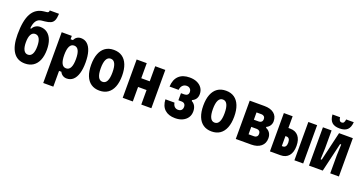

<svg xmlns="http://www.w3.org/2000/svg" viewBox="-44 -1779 5489 2896"><g transform="rotate(20 2700.0 -331.0)"><path d="M304 19Q180 19 116 -77Q52 -173 52 -357Q52 -581 114.5 -692.5Q177 -804 307 -818L350 -823Q369 -825 377 -833Q385 -841 386 -862H534Q531 -792 514.5 -755Q498 -718 463.5 -702.5Q429 -687 372 -681L322 -676Q268 -671 238 -629.5Q208 -588 201 -508H216Q234 -542 266 -561Q298 -580 337 -580Q403 -580 450.5 -545Q498 -510 523 -445Q548 -380 548 -289Q548 -192 519.5 -123Q491 -54 436.5 -17.5Q382 19 304 19ZM302 -122Q347 -122 370.5 -164.5Q394 -207 394 -288Q394 -369 370.5 -411.5Q347 -454 302 -454Q258 -454 234.5 -411.5Q211 -369 211 -288Q211 -207 234.5 -164.5Q258 -122 302 -122Z M667 200V-615H829V-561H866Q882 -595 909.5 -613Q937 -631 974 -631Q1034 -631 1076 -593Q1118 -555 1140 -483.5Q1162 -412 1162 -308Q1162 -204 1140 -131.5Q1118 -59 1076 -21.5Q1034 16 974 16Q938 16 910 -2Q882 -20 866 -53H829V200ZM914 -125Q961 -125 984.5 -171Q1008 -217 1008 -308Q1008 -399 984.5 -444.5Q961 -490 914 -490Q867 -490 843.5 -444Q820 -398 820 -307Q820 -217 843.5 -171Q867 -125 914 -125Z M1500 19Q1421 19 1365.5 -19Q1310 -57 1281 -130Q1252 -203 1252 -307Q1252 -412 1281 -485Q1310 -558 1365 -596Q1420 -634 1500 -634Q1580 -634 1635 -596Q1690 -558 1719 -485Q1748 -412 1748 -307Q1748 -203 1719 -130Q1690 -57 1635 -19Q1580 19 1500 19ZM1500 -122Q1547 -122 1570.5 -169Q1594 -216 1594 -307Q1594 -399 1570.5 -446Q1547 -493 1500 -493Q1453 -493 1429.5 -446Q1406 -399 1406 -307Q1406 -216 1429.5 -169Q1453 -122 1500 -122Z M1870 0V-615H2032V-373H2168V-615H2330V0H2168V-233H2032V0Z M2715 19Q2609 19 2548.5 -36.5Q2488 -92 2483 -199H2629Q2635 -159 2658 -137Q2681 -115 2715 -115Q2738 -115 2754 -123.5Q2770 -132 2778.5 -148.5Q2787 -165 2787 -186Q2787 -218 2770 -235Q2753 -252 2721 -252H2672V-366H2724Q2756 -366 2774 -381.5Q2792 -397 2792 -427Q2792 -449 2782.5 -465.5Q2773 -482 2756.5 -491Q2740 -500 2718 -500Q2679 -500 2653 -474.5Q2627 -449 2621 -401H2476Q2481 -515 2543.5 -574.5Q2606 -634 2717 -634Q2786 -634 2836.5 -611Q2887 -588 2915.5 -546.5Q2944 -505 2944 -449Q2944 -405 2923.5 -373.5Q2903 -342 2865 -326V-311Q2902 -292 2921.5 -256Q2941 -220 2941 -170Q2941 -113 2913 -71Q2885 -29 2834.5 -5Q2784 19 2715 19Z M3300 19Q3221 19 3165.5 -19Q3110 -57 3081 -130Q3052 -203 3052 -307Q3052 -412 3081 -485Q3110 -558 3165 -596Q3220 -634 3300 -634Q3380 -634 3435 -596Q3490 -558 3519 -485Q3548 -412 3548 -307Q3548 -203 3519 -130Q3490 -57 3435 -19Q3380 19 3300 19ZM3300 -122Q3347 -122 3370.5 -169Q3394 -216 3394 -307Q3394 -399 3370.5 -446Q3347 -493 3300 -493Q3253 -493 3229.5 -446Q3206 -399 3206 -307Q3206 -216 3229.5 -169Q3253 -122 3300 -122Z M3685 0V-615H3922Q4020 -615 4075.5 -570.5Q4131 -526 4131 -445Q4131 -406 4110.5 -375Q4090 -344 4056 -329V-314Q4096 -299 4120 -263.5Q4144 -228 4144 -178Q4144 -94 4087 -47Q4030 0 3931 0ZM3842 -132H3931Q3956 -132 3972.5 -147Q3989 -162 3989 -191Q3989 -221 3972.5 -236Q3956 -251 3931 -251H3842ZM3842 -366H3922Q3947 -366 3963.5 -381Q3980 -396 3980 -425Q3980 -453 3963.5 -468Q3947 -483 3922 -483H3842Z M4233 0V-615H4374V-427H4403Q4488 -427 4535 -371.5Q4582 -316 4582 -214Q4582 -111 4535 -55.5Q4488 0 4403 0ZM4374 -137H4392Q4419 -137 4433.5 -157.5Q4448 -178 4448 -217Q4448 -256 4433.5 -276.5Q4419 -297 4392 -297H4374ZM4626 0V-615H4767V0Z M4860 0V-615H4999V-326L4992 -150H5010L5119 -615H5340V0H5201V-289L5208 -465H5190L5081 0ZM5051 -846Q5055 -811 5067 -795Q5079 -779 5100 -779Q5122 -779 5133.5 -795Q5145 -811 5149 -846H5271Q5265 -762 5224 -723Q5183 -684 5100 -684Q5017 -684 4976 -723Q4935 -762 4929 -846Z"/></g></svg>

Font: Martian Mono Condensed
Style: Bold
Weight: 700
Width: 3
Designer: Roman Shamin
Foundry: Evil Martians
Version: Version 1.000